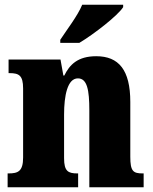

<svg xmlns="http://www.w3.org/2000/svg" viewBox="-20 -786 644 806"><path d="M233 -619V-606H313C375 -643 475 -721 497 -756V-766H325C307 -721 259 -659 233 -619ZM12 0H308V-58H305C266 -58 249 -67 249 -122V-305C249 -384 263 -457 307 -457C346 -457 355 -408 355 -323V0H583V-58H579C539 -58 527 -67 527 -128V-358C527 -493 478 -550 384 -550C306 -550 272 -514 250 -469H246L234 -536H16V-479H20C59 -479 77 -470 77 -415V-125C77 -67 56 -58 16 -58H12Z"/></svg>

Font: Noto Serif Georgian Condensed Black
Style: Regular
Weight: 900
Width: 3
Designer: Monotype Design Team, Akaki Razmadze
Foundry: Google LLC
Version: Version 2.003